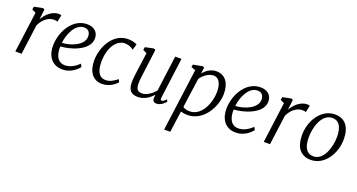

<svg xmlns="http://www.w3.org/2000/svg" viewBox="-47 -1243 4035 2171"><g transform="rotate(20 1970.0 -157.0)"><path d="M64.9 0H140.6L188.5 -358.4C226.6 -444.8 295.9 -486.8 350.1 -486.8C373 -486.8 387.7 -484.9 397.5 -480L414.1 -561C408.2 -566.4 392.6 -567.4 382.8 -567.4C293.9 -567.4 223.1 -486.8 197.8 -434.1L211.9 -558.1L192.9 -567.9L89.4 -547.4L82.5 -512.2L129.9 -489.3Z M442.9 -213.4C439.9 -103 492.7 9.8 633.3 9.8C728 9.8 799.8 -52.2 827.6 -90.8L809.1 -124C752.9 -67.9 695.3 -44.9 642.6 -44.9C541.5 -44.9 517.6 -153.3 524.4 -228C621.6 -230.5 861.3 -292.5 861.3 -445.8C861.3 -514.6 816.4 -567.9 723.6 -567.9C563.5 -567.9 447.8 -398.4 442.9 -213.4ZM526.4 -272C536.6 -376 597.7 -522 705.6 -522C752 -522 781.2 -494.1 781.2 -439C781.2 -335.4 631.8 -275.4 526.4 -272Z M1108.4 9.8C1201.2 9.8 1263.7 -46.4 1287.6 -73.7L1272 -106C1224.6 -70.3 1187 -44.9 1129.9 -44.9C1061 -44.9 1019 -104 1019 -221.2C1019 -389.2 1095.7 -510.3 1200.7 -510.3C1235.4 -510.3 1277.3 -496.6 1305.7 -472.7L1325.7 -544.4C1297.9 -558.6 1253.4 -567.9 1218.3 -567.9C1035.6 -567.9 937.5 -371.1 937.5 -210C937.5 -73.7 1000.5 9.8 1108.4 9.8Z M1421.4 -124C1421.4 -21.5 1468.3 9.8 1541.5 9.8C1619.6 9.8 1681.2 -37.1 1721.2 -82.5C1720.7 -71.3 1720.2 -61.5 1719.7 -58.1C1710.9 -16.6 1728.5 8.8 1765.1 8.8C1819.8 8.8 1866.7 -42 1874.5 -55.2L1861.8 -77.1C1836.9 -51.8 1820.8 -42.5 1807.6 -42.5C1797.9 -42.5 1792.5 -52.7 1795.9 -77.6L1859.4 -564H1783.7L1727.5 -136.2C1691.4 -90.8 1627.4 -43.9 1573.7 -43.9C1527.8 -43.9 1497.6 -60.1 1497.6 -136.2C1497.6 -188 1505.9 -233.9 1513.2 -292.5L1546.9 -557.6L1527.3 -567.9L1424.8 -546.9L1418 -512.2L1465.3 -489.3L1439 -295.9C1431.2 -238.3 1421.4 -168.9 1421.4 -124Z M2057.1 -2C2082 4.9 2110.8 9.8 2136.2 9.8C2334 9.8 2445.3 -204.1 2445.3 -356.4C2445.3 -478.5 2392.1 -567.9 2279.3 -567.9C2211.4 -567.9 2156.2 -525.4 2123.5 -483.4L2133.8 -558.1L2114.7 -567.9L2002.9 -547.4L1996.1 -516.1L2048.8 -496.6L1948.2 253.9H2022ZM2065.4 -60.5 2114.3 -415C2142.6 -457.5 2201.7 -511.7 2267.1 -511.7C2326.2 -511.7 2365.2 -456.1 2365.2 -351.1C2365.2 -218.8 2291.5 -38.1 2147.9 -38.1C2118.2 -38.1 2087.9 -43.9 2065.4 -60.5Z M2529.3 -213.4C2526.4 -103 2579.1 9.8 2719.7 9.8C2814.5 9.8 2886.2 -52.2 2914.1 -90.8L2895.5 -124C2839.4 -67.9 2781.7 -44.9 2729 -44.9C2627.9 -44.9 2604 -153.3 2610.8 -228C2708 -230.5 2947.8 -292.5 2947.8 -445.8C2947.8 -514.6 2902.8 -567.9 2810.1 -567.9C2649.9 -567.9 2534.2 -398.4 2529.3 -213.4ZM2612.8 -272C2623 -376 2684.1 -522 2792 -522C2838.4 -522 2867.7 -494.1 2867.7 -439C2867.7 -335.4 2718.3 -275.4 2612.8 -272Z M3054.2 0H3129.9L3177.7 -358.4C3215.8 -444.8 3285.2 -486.8 3339.4 -486.8C3362.3 -486.8 3377 -484.9 3386.7 -480L3403.3 -561C3397.5 -566.4 3381.8 -567.4 3372.1 -567.4C3283.2 -567.4 3212.4 -486.8 3187 -434.1L3201.2 -558.1L3182.1 -567.9L3078.6 -547.4L3071.8 -512.2L3119.1 -489.3Z M3434.1 -214.4C3436.5 -72.3 3499 9.8 3622.6 9.8C3786.6 9.8 3897.9 -167 3895 -343.3C3892.6 -485.4 3829.6 -567.9 3706.1 -567.9C3542 -567.9 3431.2 -391.6 3434.1 -214.4ZM3636.2 -38.1C3554.7 -38.1 3516.1 -103.5 3514.6 -215.3C3512.2 -348.1 3568.8 -520 3691.9 -520C3775.4 -520 3812.5 -452.1 3814 -342.3C3815.9 -209.5 3758.3 -38.1 3636.2 -38.1Z"/></g></svg>

Font: Merriweather
Style: Light Italic
Weight: 300
Italic angle: -7.5°
Designer: Eben Sorkin
Foundry: Eben Sorkin
Version: Version 1.001